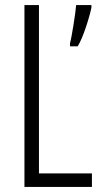

<svg xmlns="http://www.w3.org/2000/svg" viewBox="-20 -734 399 754"><path d="M76 0H341V-53H133V-714H76ZM339 -704V-714H279C277 -684 261 -584 255 -565V-552H285C306 -585 331 -665 339 -704Z"/></svg>

Font: Noto Sans Bengali ExtraCondensed Light
Style: Regular
Weight: 300
Width: 2
Designer: Joana Ranito - Universal Thirst; Jelle Bosma - Monotype Design Team
Foundry: Universal Thirst ehf.
Version: Version 3.000